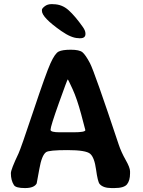

<svg xmlns="http://www.w3.org/2000/svg" viewBox="-20 -931 705 948"><path d="M274.9 -277.8H342.8Q401.4 -277.8 401.4 -288.6Q401.4 -290 380.9 -366.5Q360.4 -442.9 338.4 -491Q316.4 -539.1 314.5 -539.1Q312.5 -539.1 271 -422.9Q229.5 -306.6 229.5 -290Q229.5 -277.8 274.9 -277.8ZM187 -877.4V-882.3Q187 -889.2 200.7 -899.9Q214.4 -910.6 233.9 -910.6H239.7L242.7 -910.2Q285.6 -910.2 318.4 -880.9Q351.1 -851.6 389.6 -796.9Q401.9 -779.3 401.9 -765.6V-763.2Q401.9 -742.2 376 -742.2H370.1L367.2 -742.7Q333 -742.7 282.7 -777.8Q187 -844.7 187 -877.4ZM622.1 -85V-74.7Q622.1 -39.6 607.2 -21Q592.3 -2.4 544.4 -2.4H531.2Q488.8 -2.4 471.7 -22.9Q462.4 -34.2 454.3 -93.8Q446.3 -153.3 425.3 -171.6Q404.3 -189.9 313 -189.9Q221.7 -189.9 207.5 -179.7Q186 -164.6 174.1 -95.9Q162.1 -27.3 161.1 -25.4Q148.9 -2.4 103.5 -2.4Q58.1 -2.4 48.8 -17.1Q33.7 -40.5 33.7 -75.7Q33.7 -94.2 71.3 -172.9Q82.5 -196.3 145 -383.5Q207.5 -570.8 229.5 -619.1Q251.5 -667.5 269.8 -676.5Q288.1 -685.5 329.8 -685.5Q371.6 -685.5 387 -673.1Q402.3 -660.6 424.3 -618.9Q446.3 -577.1 565.9 -217.8Q578.6 -179.7 600.3 -141.6Q622.1 -103.5 622.1 -85Z"/></svg>

Font: Averia Libre
Style: Bold
Weight: 700
Version: Version 1.002